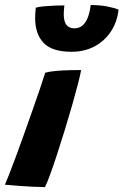

<svg xmlns="http://www.w3.org/2000/svg" viewBox="-46 -741 491 762"><path d="M132.5 1.5Q112 1.5 85.8 0.2Q59.5 -1 30.5 -3.2Q1.5 -5.5 -26.5 -8Q-21.5 -19 -9.8 -48.8Q2 -78.5 17.2 -119.8Q32.5 -161 49.2 -208Q66 -255 82.2 -301.2Q98.5 -347.5 112 -387Q125.5 -426.5 133.5 -452.5Q152 -457.5 179 -459.8Q206 -462 232.8 -462.5Q259.5 -463 276 -463Q273 -445.5 263.8 -409.2Q254.5 -373 241 -325.8Q227.5 -278.5 212 -227.8Q196.5 -177 181.2 -130.5Q166 -84 153.2 -49Q140.5 -14 132.5 1.5ZM424.5 -702.5Q419 -653.5 394 -615.8Q369 -578 329 -556.8Q289 -535.5 238 -535.5Q160.5 -535.5 127 -570.8Q93.5 -606 93.5 -669Q93.5 -679 94.2 -689.5Q95 -700 96 -710.5Q109.5 -714.5 130.5 -716.2Q151.5 -718 173 -718.8Q194.5 -719.5 209.5 -719.5Q208.5 -710 207.8 -701.8Q207 -693.5 207 -686Q207 -654 218.5 -641.2Q230 -628.5 249 -628.5Q266.5 -628.5 279.5 -638.2Q292.5 -648 301.2 -668.5Q310 -689 314 -721Q351 -721 380.5 -715.2Q410 -709.5 424.5 -702.5Z"/></svg>

Font: Grandstander Thin
Style: Bold Italic
Weight: 700
Italic angle: -15°
Version: Version 1.200